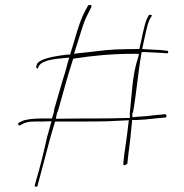

<svg xmlns="http://www.w3.org/2000/svg" viewBox="-20 -681 728 760"><path d="M55 -196C49 -190 52 -182 60 -185L69 -190C88 -202 120 -200 146 -200L184 -201L167 -141C155 -87 138 -16 124 29L118 51C117 53 118 55 118 57C121 59 128 58 128 56L135 30C147 -15 166 -85 180 -139L198 -200H305C337 -200 370 -200 405 -201L490 -205L488 -190C484 -150 477 -107 472 -70L468 -33V-32C468 -27 471 -27 472 -27C475 -27 481 -30 484 -33L488 -69C494 -112 499 -159 503 -204V-206H522C547 -207 569 -209 593 -212L635 -216C638 -216 638 -218 638 -218C641 -223 638 -229 632 -229L592 -225C570 -222 548 -220 527 -219L504 -217V-234H506C520 -309 526 -391 539 -465L541 -475H551C576 -474 598 -473 614 -472L641 -470H642C643 -470 646 -472 646 -473C646 -479 644 -480 643 -480H642L615 -483C601 -484 581 -485 558 -486L543 -487L546 -502C553 -532 561 -579 572 -603V-604L580 -617C585 -622 572 -624 570 -622L563 -610C551 -588 542 -528 532 -489V-487H519C489 -487 462 -486 433 -485C381 -482 343 -475 296 -471L273 -468L279 -487C295 -533 308 -590 329 -628L342 -654C345 -662 331 -664 328 -658L314 -632C292 -590 276 -522 258 -467V-465H245C199 -459 134 -449 126 -426C121 -413 124 -410 130 -410C136 -442 191 -447 232 -451L254 -453L249 -436C243 -411 235 -385 227 -360L195 -250C194 -238 190 -224 186 -213V-212H146C114 -212 81 -209 66 -201V-200H65ZM195 -249V-250ZM201 -211 204 -226C205 -233 208 -239 211 -247C229 -312 249 -385 270 -449H272C342 -460 420 -468 506 -468H530L527 -454C504 -388 502 -310 494 -234V-231H493C493 -231 494 -229 494 -227V-214H478C422 -212 362 -212 305 -212ZM328 -658V-659ZM478 -214V-215ZM632 -228V-229ZM634 -216H635ZM641 -468Z"/></svg>

Font: Stray Cat
Style: HlExt
Weight: 100
Version: Version 1.0